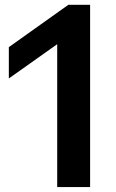

<svg xmlns="http://www.w3.org/2000/svg" viewBox="-20 -762 472 782"><path d="M213 0V-582L16 -442.5V-570L258.5 -742.5H347V0Z"/></svg>

Font: Encode Sans Semi Expanded SemiBold
Style: Regular
Weight: 600
Width: 6
Designer: Multiple Designers
Foundry: Impallari Type
Version: Version 3.000; ttfautohint (v1.8.3) -l 8 -r 50 -G 200 -x 14 